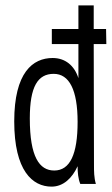

<svg xmlns="http://www.w3.org/2000/svg" viewBox="-20 -685 416 715"><path d="M172 10C216 10 249 -22 269 -66C269 -42 271 -20 279 0H337C330 -24 330 -47 330 -71L329 -521H376L375 -577H329V-665H272V-577H173V-521H272V-394C257 -441 223 -469 176 -469C102 -469 33 -415 33 -233C33 -49 101 10 172 10ZM182 -50C127 -50 91 -100 91 -244C91 -363 121 -410 180 -410C238 -410 269 -350 269 -231C269 -111 241 -50 182 -50Z"/></svg>

Font: Inconsolata Condensed Thin
Style: Regular
Weight: 100
Width: 3
Monospace: yes
Designer: Raph Levien, Cyreal, Brenton Simpson
Foundry: Raph Levien, Cyreal, Google
Version: Version 3.100